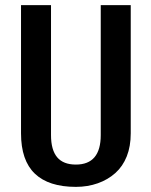

<svg xmlns="http://www.w3.org/2000/svg" viewBox="-20 -720 591 749"><path d="M276 9Q170 9 116 -42.5Q62 -94 62 -200V-700H179V-193Q179 -135 203 -106.5Q227 -78 276 -78Q373 -78 373 -193V-700H490V-200Q490 -149 474.5 -110Q459 -71 430 -45Q401 -19 361.5 -5Q322 9 276 9Z"/></svg>

Font: Pathway Extreme Condensed SemiBold
Style: Regular
Weight: 600
Width: 3
Version: Version 1.001;gftools[0.9.26]